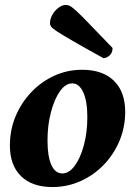

<svg xmlns="http://www.w3.org/2000/svg" viewBox="-20 -744 545 776"><path d="M192 12Q110 12 65 -32Q20 -76 20 -156Q20 -219 43 -274Q66 -329 106.5 -371.5Q147 -414 199.5 -438Q252 -462 312 -462Q395 -462 440.5 -417.5Q486 -373 486 -292Q486 -230 463 -175Q440 -120 399.5 -78Q359 -36 305.5 -12Q252 12 192 12ZM232 -43Q259 -43 282 -74Q305 -105 319 -157Q333 -209 333 -271Q333 -335 316.5 -371Q300 -407 272 -407Q245 -407 222.5 -375.5Q200 -344 186 -291Q172 -238 172 -176Q172 -112 187.5 -77.5Q203 -43 232 -43ZM398 -509Q320 -552 276 -577.5Q232 -603 212 -616Q192 -629 187 -636Q182 -643 182 -650Q182 -667 191.5 -684Q201 -701 216 -712.5Q231 -724 246 -724Q255 -724 263.5 -719.5Q272 -715 289.5 -699Q307 -683 341 -647.5Q375 -612 435 -550Q435 -531 423 -520Q411 -509 398 -509Z"/></svg>

Font: Petrona ExtraBold
Style: Italic
Weight: 800
Italic angle: -9°
Designer: Ringo R. Seeber
Foundry: Ringo R. Seeber
Version: Version 2.001; ttfautohint (v1.8.3)